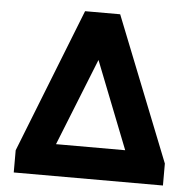

<svg xmlns="http://www.w3.org/2000/svg" viewBox="-49 -692 737 741"><g transform="rotate(5 320.0 -322.0)"><path d="M31 0V-86L251 -644H387L609 -85V0ZM184 -123H452L319 -461Z"/></g></svg>

Font: Kanit SemiBold
Style: Regular
Weight: 600
Designer: Katatrad Team
Foundry: CadsonDemak
Version: Version 2.000; ttfautohint (v1.8.3)